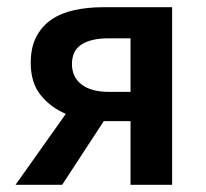

<svg xmlns="http://www.w3.org/2000/svg" viewBox="-20 -511 570 531"><path d="M341 0V-176H269H267L152 0H23L162 -196Q120 -214 92.5 -248Q65 -282 65 -337Q65 -380 80.5 -409.5Q96 -439 122.5 -457Q149 -475 185.5 -483Q222 -491 264 -491H456V0ZM280 -257H341V-405H280Q232 -405 205.5 -388Q179 -371 179 -334Q179 -298 205.5 -277.5Q232 -257 280 -257Z"/></svg>

Font: CV Source Sans Light
Style: Bold
Weight: 600
Designer: Paul D. Hunt
Foundry: Adobe Systems Incorporated
Version: Version 3.001